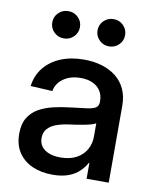

<svg xmlns="http://www.w3.org/2000/svg" viewBox="-84 -800 706 873"><g transform="rotate(10 269.0 -363.5)"><path d="M217.8 8.8Q166 8.8 125.2 -9Q84.5 -26.9 60.8 -62Q37.1 -97.2 37.1 -148.9Q37.1 -193.8 54.4 -222.4Q71.8 -251 100.8 -267.6Q129.9 -284.2 166.7 -293Q203.6 -301.8 242.7 -306.2Q291 -312 319.6 -315.7Q348.1 -319.3 360.8 -327.6Q373.5 -335.9 373.5 -354.5V-358.4Q373.5 -384.8 361.3 -404.5Q349.1 -424.3 325.7 -435.5Q302.2 -446.8 269 -446.8Q235.8 -446.8 210.7 -435.8Q185.5 -424.8 170.4 -406.5Q155.3 -388.2 151.9 -365.7L50.8 -371.1Q57.1 -420.4 85.9 -456.3Q114.7 -492.2 161.9 -512Q209 -531.7 270 -531.7Q314 -531.7 351.8 -520.5Q389.6 -509.3 417.7 -487.1Q445.8 -464.8 461.2 -431.9Q476.6 -398.9 476.6 -355.5V0H374.5V-73.2H372.1Q361.3 -52.7 342 -33.7Q322.8 -14.6 292.2 -2.9Q261.7 8.8 217.8 8.8ZM239.3 -74.7Q284.2 -74.7 314.2 -91.3Q344.2 -107.9 359.1 -135Q374 -162.1 374 -193.8V-256.3Q368.7 -252 355.5 -248Q342.3 -244.1 324.5 -240.7Q306.6 -237.3 286.9 -234.1Q267.1 -231 248 -228.5Q219.7 -224.6 195.1 -215.6Q170.4 -206.5 155.5 -190.2Q140.6 -173.8 140.6 -147Q140.6 -124 152.8 -107.9Q165 -91.8 187.3 -83.3Q209.5 -74.7 239.3 -74.7ZM369.6 -610.4Q343.3 -610.4 324.7 -628.9Q306.2 -647.5 306.2 -673.3Q306.2 -699.7 324.7 -718Q343.3 -736.3 370.1 -736.3Q396.5 -736.3 415 -718Q433.6 -699.7 433.6 -673.3Q433.6 -647 415 -628.7Q396.5 -610.4 369.6 -610.4ZM161.1 -610.4Q134.3 -610.4 115.7 -628.9Q97.2 -647.5 97.2 -673.3Q97.2 -699.7 115.7 -718Q134.3 -736.3 161.1 -736.3Q188 -736.3 206.5 -718Q225.1 -699.7 225.1 -673.3Q225.1 -647 206.5 -628.7Q188 -610.4 161.1 -610.4Z"/></g></svg>

Font: Inter 28pt Medium
Style: Regular
Weight: 500
Designer: Rasmus Andersson
Foundry: rsms
Version: Version 4.001;git-66647c0bb